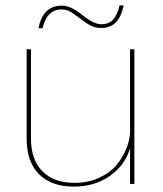

<svg xmlns="http://www.w3.org/2000/svg" viewBox="-20 -683 604 713"><path d="M439 -663Q423 -579 356 -579Q327 -579 302 -596.5Q277 -614 254.5 -631Q232 -648 209 -648Q154 -648 138 -578H123Q139 -662 210 -662Q243 -662 285.5 -627.5Q328 -593 356 -593Q385 -593 400.5 -610.5Q416 -628 424 -663ZM254 10Q171 10 125 -36Q79 -82 79 -167V-500H95V-169Q95 -90 137.5 -47Q180 -4 257 -4Q308 -4 349.5 -23.5Q391 -43 414.5 -72.5Q438 -102 450.5 -134.5Q463 -167 463 -196V-500H479V0H463V-133Q445 -70 388.5 -30Q332 10 254 10Z"/></svg>

Font: Elaine Sans Thin
Style: Regular
Weight: 250
Designer: Wei Huang
Foundry: Wei Huang
Version: Version 2.001;December 24, 2019;FontCreator 12.0.0.2547 64-b